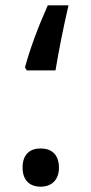

<svg xmlns="http://www.w3.org/2000/svg" viewBox="-20 -693 343 723"><path d="M81 -428H189C202 -506 218 -587 238 -673H160C122 -588 93 -509 74 -439ZM133 10C172 10 202 -13 202 -62C202 -112 173 -134 133 -134C93 -134 65 -112 65 -62C65 -13 93 10 133 10Z"/></svg>

Font: Noto Sans Hanifi Rohingya Medium
Style: Regular
Weight: 500
Designer: Monotype Design Team and DaltonMaag
Foundry: Google LLC
Version: Version 2.102